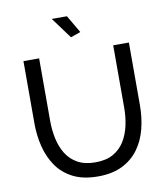

<svg xmlns="http://www.w3.org/2000/svg" viewBox="-97 -999 950 1085"><g transform="rotate(-10 377.5 -456.0)"><path d="M378 5Q293 5 235 -24.5Q177 -54 142 -104.5Q107 -155 91 -219Q75 -283 75 -351V-710H165V-351Q165 -299 175.5 -249.5Q186 -200 210 -161Q234 -122 275 -99Q316 -76 377 -76Q439 -76 480 -99.5Q521 -123 545 -162.5Q569 -202 579.5 -251Q590 -300 590 -351V-710H680V-351Q680 -279 663.5 -214.5Q647 -150 611 -101Q575 -52 517.5 -23.5Q460 5 378 5ZM274 -917H361L420 -816L363 -796Z"/></g></svg>

Font: Raleway Medium
Style: Regular
Weight: 500
Designer: Matt McInerney, Pablo Impallari, Rodrigo Fuenzalida
Foundry: Matt McInerney, Pablo Impallari, Rodrigo Fuenzalida
Version: Version 4.026